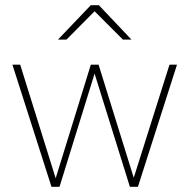

<svg xmlns="http://www.w3.org/2000/svg" viewBox="-20 -722 732 742"><path d="M179 0 28 -472H58L198 -24L192 -23L331 -472H361L500 -25L494 -26L635 -472H664L513 0H482L341 -452H350L210 0ZM204 -569 331 -702H362L488 -569H455L337 -687H354L237 -569Z"/></svg>

Font: SUSE Thin
Style: Regular
Weight: 250
Designer: Rene Bieder
Foundry: SUSE
Version: Version 1.000